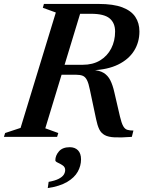

<svg xmlns="http://www.w3.org/2000/svg" viewBox="-47 -695 730 975"><path d="M373 -366Q424.5 -366 461.2 -388.2Q498 -410.5 517.8 -449Q537.5 -487.5 537.5 -535Q537.5 -578.5 509.5 -601.8Q481.5 -625 415.5 -625H256.5L291.5 -675H454Q528.5 -675 574 -657.8Q619.5 -640.5 640.2 -609.2Q661 -578 661 -535Q661 -480.5 633.8 -437Q606.5 -393.5 553 -367.2Q499.5 -341 421 -338V-340Q458 -338 479.5 -324.8Q501 -311.5 513.2 -287.2Q525.5 -263 533.5 -227L562 -104Q570 -70 578.5 -54.8Q587 -39.5 599.5 -35.8Q612 -32 630.5 -32L622.5 0Q568.5 4 535.8 2.5Q503 1 484.8 -9Q466.5 -19 457 -38.5Q447.5 -58 441 -90L409.5 -239Q403 -272 394.5 -288.5Q386 -305 373 -310.2Q360 -315.5 339 -315.5H178L176 -366ZM183 -43.5 249 -19.5 243 0H-27L-21 -19.5L57.5 -45.5L236.5 -631.5L170.5 -655.5L176 -675H375ZM234 119Q234 95 252.2 73.8Q270.5 52.5 307.5 52.5Q333.5 52.5 349 68.2Q364.5 84 364.5 114.5Q364.5 147 347.8 177Q331 207 293.8 229Q256.5 251 195.5 260L200 228.5Q233 222.5 251.2 213Q269.5 203.5 276.8 192Q284 180.5 284 168.5Q284 153.5 271.5 145Q259 136.5 246.5 131Q234 125.5 234 119Z"/></svg>

Font: Newsreader 24pt SemiBold
Style: Italic
Weight: 600
Italic angle: -17°
Designer: Hugues Gentile
Foundry: Production Type
Version: Version 1.003